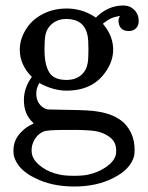

<svg xmlns="http://www.w3.org/2000/svg" viewBox="-20 -473 540 699"><path d="M329 -409Q373 -453 429 -453Q453 -453 469 -437Q485 -421 485 -396Q485 -380 475 -370Q465 -360 449 -360Q417 -360 412 -390Q410 -404 415 -411Q415 -412 416 -414V-415Q412 -414 407 -413Q383 -409 363 -393Q355 -388 355 -386Q357 -384 359 -381Q392 -340 392 -292Q392 -251 365 -212Q318 -143 222 -143Q174 -143 123 -171Q112 -151 112 -133Q112 -98 138 -81Q147 -75 155.5 -74.5Q164 -74 227 -73Q311 -72 335 -67Q396 -58 431 -26Q470 13 470 72Q470 90 468 96Q454 145 392 175Q333 206 250 206Q168 206 107 175Q45 145 31 96Q29 90 29 75Q29 34 60 5Q75 -10 92 -18L103 -24Q67 -55 67 -108Q67 -154 96 -193Q52 -237 52 -292Q52 -334 79 -373Q100 -404 138 -423Q176 -442 223 -442Q274 -442 318 -416ZM142 -292Q142 -238 159 -210Q176 -182 222 -182Q254 -182 274 -198.5Q294 -215 299 -242Q302 -258 302 -292Q302 -326 299 -343Q287 -404 221 -404Q192 -404 171 -387.5Q150 -371 145 -343Q142 -326 142 -292ZM375 23Q353 8 325.5 4Q298 0 247 0H218Q151 0 138 6Q118 15 106.5 34Q95 53 95 74Q95 85 98 94Q106 117 134 136.5Q162 156 199 163Q217 167 250 167Q282 167 300 163Q337 155 365.5 135.5Q394 116 401 93Q403 88 403 75Q403 41 375 23Z"/></svg>

Font: KaTeX_Main
Style: Regular
Weight: 400
Version: Version 1.1; ttfautohint (v1.3)